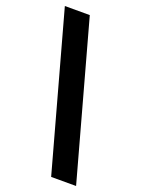

<svg xmlns="http://www.w3.org/2000/svg" viewBox="-167 -857 770 1049"><g transform="rotate(20 218.0 -332.5)"><path d="M415 119H270L21 -784H166Z"/></g></svg>

Font: DM Sans 20pt Black
Style: Regular
Weight: 900
Version: Version 4.004;gftools[0.9.30]